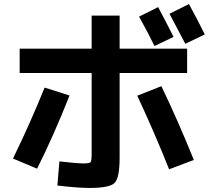

<svg xmlns="http://www.w3.org/2000/svg" viewBox="-20 -870 1040 947"><path d="M77 -630H432V-793H570V-630H903V-510H570V-93Q570 7 545.5 32Q521 57 423 57Q362 57 263 45L273 -74Q358 -64 393 -64Q422 -64 427 -70.5Q432 -77 432 -111V-510H77ZM836 -688 742 -643Q710 -709 666 -788L760 -835Q801 -758 836 -688ZM990 -700 894 -654Q840 -758 816 -802L912 -850Q958 -766 990 -700ZM200 -438 323 -399Q246 -204 163 -38L44 -88Q130 -264 200 -438ZM657 -398 776 -445Q861 -268 936 -81L814 -35Q748 -202 657 -398Z"/></svg>

Font: Mplus 1p Bold
Style: Bold
Weight: 700
Version: Version 1.061